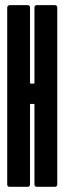

<svg xmlns="http://www.w3.org/2000/svg" viewBox="-20 -720 249 740"><path d="M7.8 -691.4Q7.8 -694.3 10.7 -697.3Q13.7 -700.2 16.6 -700.2H86.9Q90.8 -700.2 93.3 -697.8Q95.7 -695.3 95.7 -691.4V-400.4Q95.7 -397.9 97.7 -397.9H110.8Q112.8 -397.9 112.8 -400.4V-691.4Q112.8 -695.3 115.5 -697.8Q118.2 -700.2 121.6 -700.2H191.9Q195.3 -700.2 198 -697.8Q200.7 -695.3 200.7 -691.4V-8.8Q200.7 -4.9 198 -2.4Q195.3 0 191.9 0H121.6Q118.2 0 115.5 -2.4Q112.8 -4.9 112.8 -8.8V-317.4Q112.8 -319.3 110.8 -319.3H97.7Q95.7 -319.3 95.7 -317.4V-8.8Q95.7 -4.9 93.3 -2.4Q90.8 0 86.9 0H16.6Q12.7 0 10.3 -2.4Q7.8 -4.9 7.8 -8.8Z"/></svg>

Font: Silence Rounded
Style: Regular
Weight: 400
Designer: Lilo Joris
Foundry: Lilo Joris
Version: Version 1.019;Fontself Maker 3.5.7